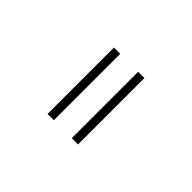

<svg xmlns="http://www.w3.org/2000/svg" viewBox="46 -834 908 908"><g transform="rotate(-45 500.0 -380.0)"><path d="M278 -440H722V-482H278ZM278 -278H722V-320H278Z"/></g></svg>

Font: Spoqa Han Sans Neo Bold
Style: Bold
Weight: 700
Designer: [Spoqa Han Sans Neo] Dong-huui Kim  Younghwa Kang  Yujin Lee  [Noto Sans] Ryoko NISHIZUKA  (kana & ideographs); Paul D. 
Foundry: Spoqa (http://www.spoqa-han-sans.com)
Version: Version 1.000